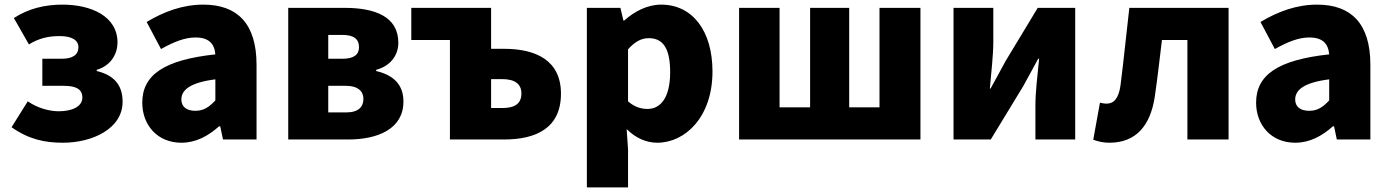

<svg xmlns="http://www.w3.org/2000/svg" viewBox="-20 -603 6009 830"><path d="M252 14C380 14 510 -47 510 -163C510 -239 469 -279 398 -296V-301C462 -320 488 -373 488 -419C488 -533 374 -583 250 -583C174 -583 103 -566 40 -525L105 -411C149 -438 190 -447 238 -447C291 -447 319 -429 319 -399C319 -366 294 -349 246 -349H163V-232H255C310 -232 336 -217 336 -181C336 -143 293 -122 234 -122C196 -122 145 -134 100 -165L30 -53C105 0 175 14 252 14Z M764 14C827 14 880 -15 927 -57H932L944 0H1089V-323C1089 -501 1006 -583 859 -583C770 -583 689 -553 614 -508L676 -391C733 -423 780 -441 825 -441C883 -441 907 -414 911 -368C689 -344 595 -279 595 -159C595 -64 659 14 764 14ZM825 -124C788 -124 764 -140 764 -173C764 -213 800 -246 911 -260V-169C885 -141 861 -124 825 -124Z M1226 0H1485C1614 0 1724 -46 1724 -164C1724 -240 1678 -279 1606 -296V-301C1675 -320 1702 -371 1702 -418C1702 -533 1598 -569 1470 -569H1226ZM1399 -349V-452H1461C1512 -452 1532 -432 1532 -399C1532 -368 1511 -349 1461 -349ZM1399 -117V-232H1475C1529 -232 1551 -207 1551 -176C1551 -142 1531 -117 1476 -117Z M1925 0H2159C2297 0 2405 -49 2405 -198C2405 -342 2297 -392 2159 -392H2103V-569H1758V-430H1925ZM2103 -136V-261H2151C2207 -261 2234 -239 2234 -199C2234 -156 2207 -136 2151 -136Z M2517 207H2695V44L2689 -45C2727 -7 2773 14 2821 14C2943 14 3060 -98 3060 -294C3060 -469 2974 -583 2838 -583C2779 -583 2723 -554 2678 -514H2675L2662 -569H2517ZM2779 -132C2752 -132 2723 -140 2695 -165V-390C2725 -423 2752 -438 2785 -438C2848 -438 2877 -391 2877 -291C2877 -177 2833 -132 2779 -132Z M3175 0H3959V-569H3782V-139H3651V-569H3482V-139H3350V-569H3175Z M4102 0H4263L4403 -230C4421 -262 4449 -315 4468 -349H4472C4465 -279 4456 -204 4456 -148V0H4628V-569H4466L4327 -339C4310 -306 4280 -254 4262 -220H4259C4265 -289 4274 -365 4274 -421V-569H4102Z M4776 14C4889 14 4953 -58 4972 -185C4984 -266 4993 -349 5003 -430H5113V0H5291V-569H4862C4849 -458 4838 -345 4824 -235C4816 -176 4794 -155 4764 -155C4753 -155 4744 -157 4735 -159L4706 1C4728 9 4749 14 4776 14Z M5579 14C5642 14 5695 -15 5742 -57H5747L5759 0H5904V-323C5904 -501 5821 -583 5674 -583C5585 -583 5504 -553 5429 -508L5491 -391C5548 -423 5595 -441 5640 -441C5698 -441 5722 -414 5726 -368C5504 -344 5410 -279 5410 -159C5410 -64 5474 14 5579 14ZM5640 -124C5603 -124 5579 -140 5579 -173C5579 -213 5615 -246 5726 -260V-169C5700 -141 5676 -124 5640 -124Z"/></svg>

Font: Noto Sans CJK HK Black
Style: Regular
Weight: 900
Designer: Ryoko NISHIZUKA 西塚涼子 (kana, bopomofo & ideographs); Paul D. Hunt (Latin, Greek & Cyrillic); Sandoll Communications 산돌커뮤니
Foundry: Adobe
Version: Version 2.004;hotconv 1.0.118;makeotfexe 2.5.65603